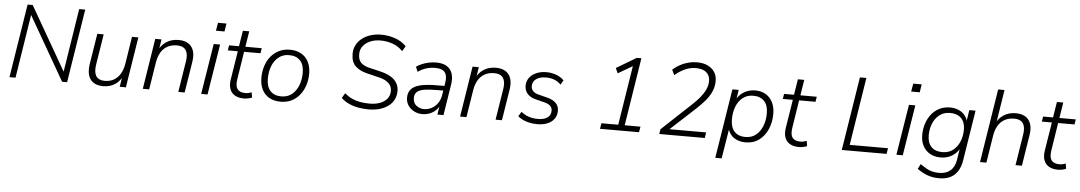

<svg xmlns="http://www.w3.org/2000/svg" viewBox="-41 -1178 10307 1832"><g transform="rotate(5 5112.0 -262.5)"><path d="M53 0 165 -705H214L579 -70H559L659 -705H717L605 0H557L192 -635H211L111 0Z M950 8Q898 8 861.5 -13.5Q825 -35 810 -79Q795 -123 805 -191L852 -485H913L866 -190Q859 -141 867 -108.5Q875 -76 899 -60Q923 -44 962 -44Q1013 -44 1050 -66Q1087 -88 1110.5 -128Q1134 -168 1143 -222L1184 -485H1245L1168 0H1109L1127 -115H1137Q1114 -57 1065 -24.5Q1016 8 950 8Z M1330 0 1407 -485H1467L1449 -370H1438Q1463 -428 1512.5 -461Q1562 -494 1631 -494Q1685 -494 1721.5 -472Q1758 -450 1773.5 -406Q1789 -362 1778 -295L1731 0H1670L1717 -295Q1725 -344 1716.5 -376.5Q1708 -409 1684 -425Q1660 -441 1619 -441Q1566 -441 1527 -419Q1488 -397 1465 -357.5Q1442 -318 1433 -264L1391 0Z M1977 -613 1990 -690H2071L2059 -613ZM1889 0 1967 -485H2028L1950 0Z M2299 8Q2246 8 2211.5 -12.5Q2177 -33 2163.5 -70.5Q2150 -108 2158 -160L2202 -436H2106L2114 -485H2209L2233 -635H2294L2270 -485H2427L2419 -436H2262L2220 -168Q2210 -103 2232.5 -74Q2255 -45 2308 -45Q2326 -45 2341 -49Q2356 -53 2368 -57L2376 -8Q2365 -2 2342.5 3Q2320 8 2299 8Z M2650 8Q2588 8 2542.5 -17Q2497 -42 2472.5 -89.5Q2448 -137 2448 -203Q2448 -262 2464.5 -315Q2481 -368 2513.5 -408Q2546 -448 2592 -471Q2638 -494 2697 -494Q2759 -494 2804.5 -468.5Q2850 -443 2874.5 -395.5Q2899 -348 2899 -283Q2899 -223 2882 -170.5Q2865 -118 2832.5 -77.5Q2800 -37 2754.5 -14.5Q2709 8 2650 8ZM2652 -43Q2712 -43 2753 -76Q2794 -109 2815.5 -164Q2837 -219 2837 -285Q2837 -363 2799 -402.5Q2761 -442 2694 -442Q2635 -442 2593.5 -409Q2552 -376 2531 -321.5Q2510 -267 2510 -200Q2510 -123 2547.5 -83Q2585 -43 2652 -43Z M3494 8Q3443 8 3395 -0.5Q3347 -9 3305 -28Q3263 -47 3229 -78L3257 -126Q3293 -96 3330 -79Q3367 -62 3408.5 -55Q3450 -48 3498 -48Q3555 -48 3598 -64.5Q3641 -81 3665.5 -112Q3690 -143 3690 -185Q3690 -215 3676.5 -238Q3663 -261 3632.5 -279.5Q3602 -298 3548 -309L3447 -334Q3378 -350 3336.5 -390Q3295 -430 3295 -508Q3295 -554 3315 -592Q3335 -630 3370 -657Q3405 -684 3451.5 -698.5Q3498 -713 3552 -713Q3619 -713 3683.5 -691.5Q3748 -670 3793 -623L3764 -574Q3720 -619 3664.5 -638Q3609 -657 3550 -657Q3496 -657 3452.5 -638.5Q3409 -620 3383.5 -587.5Q3358 -555 3358 -510Q3358 -454 3385.5 -427.5Q3413 -401 3466 -388L3568 -364Q3664 -342 3708.5 -298Q3753 -254 3753 -192Q3753 -144 3733 -106Q3713 -68 3677.5 -43Q3642 -18 3595.5 -5Q3549 8 3494 8Z M4007 8Q3966 8 3930 -10Q3894 -28 3871.5 -60.5Q3849 -93 3849 -136Q3849 -187 3878 -218.5Q3907 -250 3968 -264Q4029 -278 4124 -278H4205L4198 -233H4138Q4053 -233 4004 -224.5Q3955 -216 3934.5 -195Q3914 -174 3914 -139Q3914 -91 3946 -66Q3978 -41 4018 -41Q4057 -41 4091 -58.5Q4125 -76 4149 -109.5Q4173 -143 4181 -191L4200 -313Q4211 -377 4185 -409.5Q4159 -442 4093 -442Q4047 -442 4007 -429.5Q3967 -417 3928 -390L3908 -437Q3932 -454 3963 -467Q3994 -480 4028.5 -487Q4063 -494 4098 -494Q4161 -494 4199.5 -470Q4238 -446 4252.5 -401.5Q4267 -357 4257 -296L4210 0H4152L4169 -113H4179Q4166 -72 4139 -45Q4112 -18 4077.5 -5Q4043 8 4007 8Z M4369 0 4446 -485H4506L4488 -370H4477Q4502 -428 4551.5 -461Q4601 -494 4670 -494Q4724 -494 4760.5 -472Q4797 -450 4812.5 -406Q4828 -362 4817 -295L4770 0H4709L4756 -295Q4764 -344 4755.5 -376.5Q4747 -409 4723 -425Q4699 -441 4658 -441Q4605 -441 4566 -419Q4527 -397 4504 -357.5Q4481 -318 4472 -264L4430 0Z M5108 8Q5051 8 5002 -8Q4953 -24 4922 -52L4949 -96Q4973 -77 4998.5 -65Q5024 -53 5052 -47.5Q5080 -42 5111 -42Q5168 -42 5201 -65Q5234 -88 5234 -131Q5234 -159 5216 -177Q5198 -195 5164 -204L5069 -228Q5021 -240 4993.5 -271.5Q4966 -303 4966 -347Q4966 -390 4989.5 -423Q5013 -456 5056 -475Q5099 -494 5155 -494Q5189 -494 5220.5 -486Q5252 -478 5278.5 -463.5Q5305 -449 5322 -430L5297 -387Q5269 -416 5233 -429.5Q5197 -443 5153 -443Q5095 -443 5060 -418Q5025 -393 5025 -349Q5025 -323 5041.5 -304Q5058 -285 5091 -276L5187 -251Q5237 -238 5265.5 -209.5Q5294 -181 5294 -136Q5294 -91 5270.5 -58.5Q5247 -26 5205.5 -9Q5164 8 5108 8Z M5709 0 5718 -54H5879L5974 -652L6012 -648L5831 -542L5809 -591L6000 -705H6044L5941 -54H6092L6083 0Z M6277 0 6284 -46 6567 -311Q6607 -348 6638 -385.5Q6669 -423 6687.5 -463Q6706 -503 6706 -546Q6706 -598 6671 -627.5Q6636 -657 6571 -657Q6517 -657 6467 -634.5Q6417 -612 6370 -572L6346 -622Q6378 -651 6414.5 -671Q6451 -691 6492.5 -702Q6534 -713 6578 -713Q6636 -713 6679 -692.5Q6722 -672 6745.5 -636Q6769 -600 6769 -552Q6769 -496 6747 -447.5Q6725 -399 6687 -355Q6649 -311 6602 -268L6348 -34L6346 -54H6721L6713 0Z M6829 180 6935 -485H6995L6978 -377H6968Q6985 -413 7012 -439Q7039 -465 7075.5 -479.5Q7112 -494 7155 -494Q7212 -494 7254.5 -468.5Q7297 -443 7320.5 -396.5Q7344 -350 7344 -285Q7344 -207 7315.5 -140Q7287 -73 7233 -32.5Q7179 8 7101 8Q7041 8 6994 -22Q6947 -52 6930 -116H6938L6890 180ZM7097 -43Q7157 -43 7198 -76Q7239 -109 7260.5 -164Q7282 -219 7282 -285Q7282 -363 7244 -402.5Q7206 -442 7139 -442Q7080 -442 7038.5 -409Q6997 -376 6976 -321.5Q6955 -267 6955 -200Q6955 -123 6992.5 -83Q7030 -43 7097 -43Z M7615 8Q7562 8 7527.5 -12.5Q7493 -33 7479.5 -70.5Q7466 -108 7474 -160L7518 -436H7422L7430 -485H7525L7549 -635H7610L7586 -485H7743L7735 -436H7578L7536 -168Q7526 -103 7548.5 -74Q7571 -45 7624 -45Q7642 -45 7657 -49Q7672 -53 7684 -57L7692 -8Q7681 -2 7658.5 3Q7636 8 7615 8Z M8025 0 8137 -705H8199L8096 -55H8463L8454 0Z M8636 -613 8649 -690H8730L8718 -613ZM8548 0 8626 -485H8687L8609 0Z M8973 188Q8908 188 8855.5 167.5Q8803 147 8763 116L8787 69Q8817 90 8843.5 105.5Q8870 121 8900.5 129Q8931 137 8968 137Q9034 137 9075.5 102.5Q9117 68 9129 -4L9148 -129L9157 -128Q9140 -92 9113 -66Q9086 -40 9049.5 -25.5Q9013 -11 8969 -11Q8911 -11 8868 -35.5Q8825 -60 8801 -104.5Q8777 -149 8777 -209Q8777 -265 8793 -316Q8809 -367 8840 -407Q8871 -447 8916.5 -470.5Q8962 -494 9021 -494Q9082 -494 9129 -463.5Q9176 -433 9193 -369H9186L9204 -485H9264L9188 -7Q9178 59 9150.5 102Q9123 145 9079 166.5Q9035 188 8973 188ZM8982 -63Q9043 -63 9084.5 -95.5Q9126 -128 9147.5 -181Q9169 -234 9169 -295Q9169 -365 9131 -403.5Q9093 -442 9025 -442Q8965 -442 8923 -409.5Q8881 -377 8860 -324.5Q8839 -272 8839 -211Q8839 -140 8876.5 -101.5Q8914 -63 8982 -63Z M9349 0 9461 -705H9522L9469 -370H9457Q9482 -428 9531.5 -461Q9581 -494 9650 -494Q9704 -494 9740.5 -472Q9777 -450 9792.5 -406Q9808 -362 9797 -295L9750 0H9689L9736 -295Q9744 -344 9735.5 -376.5Q9727 -409 9703 -425Q9679 -441 9638 -441Q9585 -441 9546 -419Q9507 -397 9484 -357.5Q9461 -318 9452 -264L9410 0Z M10096 8Q10043 8 10008.5 -12.5Q9974 -33 9960.5 -70.5Q9947 -108 9955 -160L9999 -436H9903L9911 -485H10006L10030 -635H10091L10067 -485H10224L10216 -436H10059L10017 -168Q10007 -103 10029.5 -74Q10052 -45 10105 -45Q10123 -45 10138 -49Q10153 -53 10165 -57L10173 -8Q10162 -2 10139.5 3Q10117 8 10096 8Z"/></g></svg>

Font: Nunito Sans 12pt Light
Style: Italic
Weight: 300
Italic angle: -9°
Designer: Vernon Adams
Foundry: Vernon Adams
Version: Version 3.101;gftools[0.9.27]